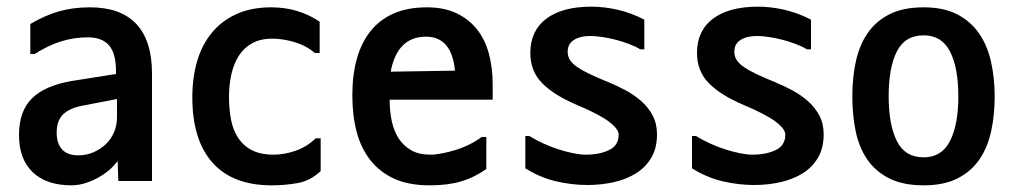

<svg xmlns="http://www.w3.org/2000/svg" viewBox="-20 -559 3040 576"><path d="M331 -262 233 -243Q191 -236 170.5 -217Q150 -198 150 -161Q150 -129 166 -111Q182 -93 215 -93Q239 -93 260 -102Q281 -111 297 -126Q313 -141 322 -162Q331 -183 331 -207ZM71 -397V-487Q115 -513 157 -525Q199 -537 250 -537Q342 -537 389 -487Q436 -437 436 -338V-16H335L333 -76Q322 -61 306.5 -48Q291 -35 272.5 -25Q254 -15 234 -9Q214 -3 195 -3Q119 -3 78 -42.5Q37 -82 37 -154Q37 -225 75.5 -263.5Q114 -302 195 -316L328 -337V-345Q328 -399 307 -423Q286 -447 244 -447Q202 -447 163.5 -435Q125 -423 84 -397Z M942 -144V-46Q912 -17 874 -10Q836 -3 795 -3Q678 -3 617.5 -71Q557 -139 557 -267Q557 -328 572 -377.5Q587 -427 617 -462.5Q647 -498 691 -517.5Q735 -537 794 -537Q875 -537 939 -494V-400H925Q897 -423 862.5 -433Q828 -443 797 -443Q761 -443 736 -429Q711 -415 696 -391Q681 -367 674 -335.5Q667 -304 667 -268Q667 -230 673.5 -198Q680 -166 696 -143Q712 -120 737.5 -107.5Q763 -95 801 -95Q832 -95 866 -106.5Q900 -118 927 -144Z M1258 -449Q1172 -449 1152 -344L1345 -347Q1335 -449 1258 -449ZM1261 -537Q1312 -537 1349 -519.5Q1386 -502 1410.5 -471.5Q1435 -441 1446.5 -398.5Q1458 -356 1458 -307V-260H1149Q1149 -225 1155.5 -195Q1162 -165 1176.5 -143Q1191 -121 1214 -108Q1237 -95 1271 -95Q1287 -95 1307 -99Q1327 -103 1348 -109.5Q1369 -116 1389 -126Q1409 -136 1425 -148H1439V-52Q1402 -26 1362.5 -14.5Q1323 -3 1269 -3Q1207 -3 1163.5 -22.5Q1120 -42 1091.5 -78Q1063 -114 1050 -163.5Q1037 -213 1037 -273Q1037 -334 1050.5 -382.5Q1064 -431 1091.5 -465.5Q1119 -500 1161 -518.5Q1203 -537 1261 -537Z M1568 -151Q1589 -138 1612.5 -127.5Q1636 -117 1658.5 -110Q1681 -103 1701.5 -99Q1722 -95 1737 -95Q1779 -95 1807.5 -109Q1836 -123 1836 -155Q1836 -172 1807 -194Q1778 -216 1709 -245Q1641 -274 1606 -310Q1571 -346 1571 -400Q1571 -467 1619 -503Q1667 -539 1754 -539Q1793 -539 1834 -529.5Q1875 -520 1913 -500V-411H1901Q1888 -419 1868.5 -426.5Q1849 -434 1828 -439.5Q1807 -445 1786.5 -448Q1766 -451 1751 -451Q1720 -451 1701.5 -439Q1683 -427 1683 -404Q1683 -390 1690 -379Q1697 -368 1711.5 -358Q1726 -348 1749 -337Q1772 -326 1804 -313Q1831 -302 1857 -288Q1883 -274 1904 -255.5Q1925 -237 1938 -212.5Q1951 -188 1951 -156Q1951 -115 1934 -86Q1917 -57 1888 -39Q1859 -21 1821.5 -12.5Q1784 -4 1742 -4Q1696 -4 1648.5 -15Q1601 -26 1556 -54V-151Z M2068 -151Q2089 -138 2112.5 -127.5Q2136 -117 2158.5 -110Q2181 -103 2201.5 -99Q2222 -95 2237 -95Q2279 -95 2307.5 -109Q2336 -123 2336 -155Q2336 -172 2307 -194Q2278 -216 2209 -245Q2141 -274 2106 -310Q2071 -346 2071 -400Q2071 -467 2119 -503Q2167 -539 2254 -539Q2293 -539 2334 -529.5Q2375 -520 2413 -500V-411H2401Q2388 -419 2368.5 -426.5Q2349 -434 2328 -439.5Q2307 -445 2286.5 -448Q2266 -451 2251 -451Q2220 -451 2201.5 -439Q2183 -427 2183 -404Q2183 -390 2190 -379Q2197 -368 2211.5 -358Q2226 -348 2249 -337Q2272 -326 2304 -313Q2331 -302 2357 -288Q2383 -274 2404 -255.5Q2425 -237 2438 -212.5Q2451 -188 2451 -156Q2451 -115 2434 -86Q2417 -57 2388 -39Q2359 -21 2321.5 -12.5Q2284 -4 2242 -4Q2196 -4 2148.5 -15Q2101 -26 2056 -54V-151Z M2751 -3Q2689 -3 2647.5 -24Q2606 -45 2581.5 -81Q2557 -117 2547 -165.5Q2537 -214 2537 -270Q2537 -326 2547.5 -374.5Q2558 -423 2582.5 -459Q2607 -495 2648 -516Q2689 -537 2751 -537Q2811 -537 2851.5 -516Q2892 -495 2917 -459Q2942 -423 2953 -374Q2964 -325 2964 -270Q2964 -214 2953.5 -165.5Q2943 -117 2918.5 -81Q2894 -45 2853 -24Q2812 -3 2751 -3ZM2751 -87Q2805 -87 2830 -136Q2855 -185 2855 -270Q2855 -356 2830 -404.5Q2805 -453 2751 -453Q2695 -453 2670.5 -404.5Q2646 -356 2646 -270Q2646 -185 2670.5 -136Q2695 -87 2751 -87Z"/></svg>

Font: D2Coding
Style: Bold
Weight: 700
Monospace: yes
Designer: Yong-Rak Park; Jeong-Hwan Yoon; Sang-Min Lee;
Foundry: NHN Corporation
Version: Version 1.3.2; Build 20180524